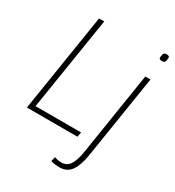

<svg xmlns="http://www.w3.org/2000/svg" viewBox="-219 -842 1079 1187"><g transform="rotate(30 321.0 -248.5)"><path d="M33 0 144 -700H181L75 -34H400L394 0ZM619 -717Q639 -717 638 -703Q637 -680 631 -673Q625 -666 610 -666Q590 -666 591 -681Q593 -703 598 -710Q603 -717 619 -717ZM608 -532 514 62Q502 139 473.5 179.5Q445 220 390 220Q377 220 359.5 218Q342 216 329 210L337 179Q351 184 363 186Q375 188 386 188Q428 188 448.5 153Q469 118 478 58L571 -532Z"/></g></svg>

Font: Georama ExtraLight
Style: Italic
Weight: 200
Italic angle: -9°
Designer: Jean-Baptiste Levee
Foundry: Production Type
Version: Version 1.000